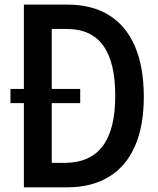

<svg xmlns="http://www.w3.org/2000/svg" viewBox="-20 -804 676 824"><path d="M597.2 -388.2Q597.2 -264.2 559.3 -177.2Q521.5 -90.3 447.5 -45.2Q373.5 0 267.6 0H82.5V-361.3H24.9V-422.4H82.5V-784.2H269Q376 -784.2 449.2 -738Q522.5 -691.9 559.8 -603.5Q597.2 -515.1 597.2 -388.2ZM474.6 -393.1Q474.6 -536.6 423.1 -608.2Q371.6 -679.7 266.6 -679.7H202.1V-422.4H324.2V-361.3H202.1V-105H256.3Q366.2 -105 420.4 -176.5Q474.6 -248 474.6 -393.1Z"/></svg>

Font: Decalotype Medium
Style: Regular
Weight: 500
Designer: Alfredo Marco Pradil
Foundry: Alfredo Marco Pradil
Version: Version 1.0